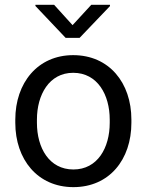

<svg xmlns="http://www.w3.org/2000/svg" viewBox="-20 -767 609 797"><path d="M43.5 -257.3C43.5 -105 136.2 9.8 284.7 9.8C434.1 9.8 525.4 -105 525.4 -257.3V-270.5C525.4 -423.3 433.1 -538.1 283.7 -538.1C136.7 -538.1 43.5 -423.3 43.5 -270.5ZM133.3 -270.5C133.3 -373.5 184.1 -464.8 283.7 -464.8C384.8 -464.8 435.5 -373.5 435.5 -270.5V-257.3C435.5 -153.3 384.8 -63.5 284.7 -63.5C184.1 -63.5 133.3 -153.3 133.3 -257.3ZM204.6 -747.1H127V-742.2L252.4 -609.9H310.5L436.5 -741.7V-747.1H358.9L281.2 -662.6Z"/></svg>

Font: Bert Sans
Style: Regular
Weight: 400
Designer: Christian Robertson (Google), Cristiano Sobral
Foundry: Google, Cristiano Sobral
Version: Version 3.101